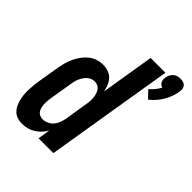

<svg xmlns="http://www.w3.org/2000/svg" viewBox="-214 -899 1037 1037"><g transform="rotate(45 304.0 -381.0)"><path d="M517 -566 478 -607Q493 -620 505 -634.5Q517 -649 526 -666Q518 -668 512 -673Q506 -678 502.5 -685Q499 -692 498.5 -700.5Q498 -709 499 -717Q501 -728 506.5 -738.5Q512 -749 520.5 -756.5Q529 -764 540 -767Q551 -770 562 -770Q573 -770 583 -767Q593 -764 599.5 -756.5Q606 -749 607.5 -738.5Q609 -728 607 -717Q604 -696 596.5 -675Q589 -654 577.5 -634.5Q566 -615 551 -597.5Q536 -580 517 -566ZM128 8Q109 8 92 2.5Q75 -3 62.5 -15Q50 -27 42.5 -42.5Q35 -58 30.5 -75.5Q26 -93 24.5 -111Q23 -129 23.5 -147.5Q24 -166 26 -185Q28 -204 31 -222L51 -342Q55 -364 60.5 -385Q66 -406 75.5 -426.5Q85 -447 98.5 -466Q112 -485 130 -499.5Q148 -514 169.5 -521Q191 -528 213 -528Q234 -528 253.5 -521Q273 -514 286 -500Q299 -486 306.5 -467.5Q314 -449 318 -429L368 -735H481L360 0H247L258 -71Q249 -54 235 -39Q221 -24 203.5 -13Q186 -2 166.5 3Q147 8 128 8ZM190 -88Q206 -88 223 -96Q240 -104 251 -117.5Q262 -131 268 -147.5Q274 -164 277 -180L296 -300Q299 -314 300.5 -328Q302 -342 301.5 -356Q301 -370 298 -383Q295 -396 288.5 -407.5Q282 -419 270 -425.5Q258 -432 244 -432Q233 -432 221.5 -427.5Q210 -423 200.5 -414Q191 -405 184.5 -394.5Q178 -384 173 -372.5Q168 -361 166 -349.5Q164 -338 162 -327L142 -207Q140 -194 138.5 -181Q137 -168 137.5 -155.5Q138 -143 140.5 -131Q143 -119 149 -109Q155 -99 166 -93.5Q177 -88 190 -88Z"/></g></svg>

Font: Iosevka SS18
Style: Bold Italic
Weight: 700
Italic angle: -9°
Monospace: yes
Designer: Belleve Invis
Foundry: Belleve Invis
Version: Version 25.1.1; ttfautohint (v1.8.4)